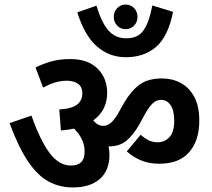

<svg xmlns="http://www.w3.org/2000/svg" viewBox="-20 -891 931 842"><path d="M479 -817Q479 -840 494 -855.5Q509 -871 531 -871Q553 -871 568 -855.5Q583 -840 583 -817Q583 -794 568 -778.5Q553 -763 531 -763Q509 -763 494 -778.5Q479 -794 479 -817ZM739 -839Q717 -730 664 -685Q611 -640 532 -640Q460 -640 405.5 -687Q351 -734 319 -837L403 -866Q425 -792 455.5 -757.5Q486 -723 534 -723Q586 -723 610.5 -759.5Q635 -796 648 -867ZM460 -212Q460 -143 417.5 -106Q375 -69 300 -69Q241 -69 193 -95Q145 -121 103 -183Q61 -245 22 -351L118 -384Q155 -278 196.5 -221.5Q238 -165 291 -165Q351 -165 351 -225Q351 -255 339 -280Q327 -305 305 -327Q278 -321 247 -319L240 -411Q294 -414 317.5 -432Q341 -450 341 -481Q341 -511 321.5 -524Q302 -537 274 -537Q246 -537 220.5 -529Q195 -521 169 -507L136 -595Q165 -610 202.5 -621Q240 -632 288 -632Q366 -632 408 -590Q450 -548 450 -484Q450 -407 389 -363Q409 -339 432 -339Q449 -339 463.5 -350Q478 -361 496 -390L524 -440Q556 -494 593 -520.5Q630 -547 690 -547Q736 -547 773 -527Q810 -507 832 -466Q854 -425 854 -362Q854 -275 810 -224Q766 -173 678 -173Q634 -173 599 -187.5Q564 -202 536 -227L597 -300Q615 -284 632.5 -275.5Q650 -267 671 -267Q702 -267 723 -289.5Q744 -312 744 -361Q744 -407 728 -430Q712 -453 687 -453Q666 -453 650 -438Q634 -423 617 -393L592 -347Q564 -298 534 -273.5Q504 -249 456 -249Q460 -231 460 -212Z"/></svg>

Font: Noto Sans Devanagari SemiCondensed SemiBold
Style: Regular
Weight: 600
Width: 4
Designer: Jelle Bosma - Monotype Design Team
Foundry: Monotype Imaging Inc.
Version: Version 2.004; ttfautohint (v1.8.4.7-5d5b)